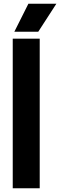

<svg xmlns="http://www.w3.org/2000/svg" viewBox="-20 -1017 325 1037"><path d="M48.8 0V-808H194.5V0ZM57.4 -845.5 133.4 -996.9H284.5L186.5 -845.5Z"/></svg>

Font: Encode Sans Condensed Thin
Style: Regular
Weight: 100
Width: 3
Designer: Multiple Designers
Foundry: Impallari Type
Version: Version 3.002